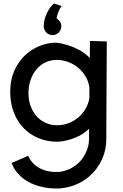

<svg xmlns="http://www.w3.org/2000/svg" viewBox="-20 -777 700 1093"><path d="M587.9 -541 585 20Q584.5 51.8 576.7 83.3Q568.8 114.7 553.5 144.3Q538.1 173.8 515.4 200Q492.7 226.1 463.1 246.3Q433.6 266.6 397 279.5Q360.4 292.5 316.9 295.9Q257.8 297.9 205.6 283.7Q183.1 277.8 159.9 267.6Q136.7 257.3 115.2 241.5Q93.8 225.6 75.7 203.4Q57.6 181.2 45.9 150.9L140.1 109.9Q149.4 130.9 162.6 146Q175.8 161.1 190.9 171.4Q206.1 181.6 221.9 188Q237.8 194.3 252.9 197.3Q288.6 205.1 328.1 200.2Q362.3 193.4 387.5 179.2Q412.6 165 430.2 147.7Q447.8 130.4 458.7 111.1Q469.7 91.8 476.1 74.2Q482.4 56.6 484.6 42.2Q486.8 27.8 486.8 20V-43.9Q457.5 -16.1 426 -1.2Q394.5 13.7 367.7 20.5Q336.4 28.8 306.2 29.8Q249.5 29.8 200.7 10Q151.9 -9.8 115.7 -46.6Q79.6 -83.5 58.8 -136.2Q38.1 -189 38.1 -254.9Q38.1 -321.3 61 -373.3Q84 -425.3 121.3 -460.9Q158.7 -496.6 205.8 -515.4Q252.9 -534.2 300.8 -534.2Q334 -530.3 367.7 -519.5Q396.5 -510.3 429.7 -493.2Q462.9 -476.1 491.2 -446.8L492.2 -543.9ZM306.2 -64Q338.4 -64 368.7 -75.2Q398.9 -86.4 423.6 -106.7Q448.2 -127 465.3 -155Q482.4 -183.1 488.8 -216.8V-280.8Q483.4 -315.4 465.8 -344Q448.2 -372.6 422.9 -393.1Q397.5 -413.6 366.5 -424.8Q335.4 -436 303.2 -436Q268.1 -436 238.3 -421.6Q208.5 -407.2 187.3 -381.8Q166 -356.4 154.1 -321.8Q142.1 -287.1 142.1 -247.1Q142.1 -207 154.3 -173.3Q166.5 -139.6 188.2 -115.5Q210 -91.3 240 -77.6Q270 -64 306.2 -64ZM229 -632.3Q229 -637.2 230.7 -650.4Q232.4 -663.6 238.5 -681.4Q244.6 -699.2 256.1 -719.2Q267.6 -739.3 287.1 -757.3L331.1 -742.2Q324.7 -734.4 319.3 -724.1Q314.5 -715.3 309.8 -702.4Q305.2 -689.5 302.2 -672.4Q314 -665.5 321.5 -653.6Q329.1 -641.6 329.1 -627.9Q329.1 -617.7 325.2 -608.4Q321.3 -599.1 314.5 -592Q307.6 -585 298.6 -581.1Q289.6 -577.1 279.3 -577.1Q268.6 -577.1 259.5 -581.1Q250.5 -585 243.7 -592Q236.8 -599.1 232.9 -608.4Q229 -617.7 229 -627.9Z"/></svg>

Font: McLaren
Style: Regular
Weight: 400
Designer: Astigmatic (AOETI)
Foundry: Astigmatic (AOETI)
Version: Version 1.000